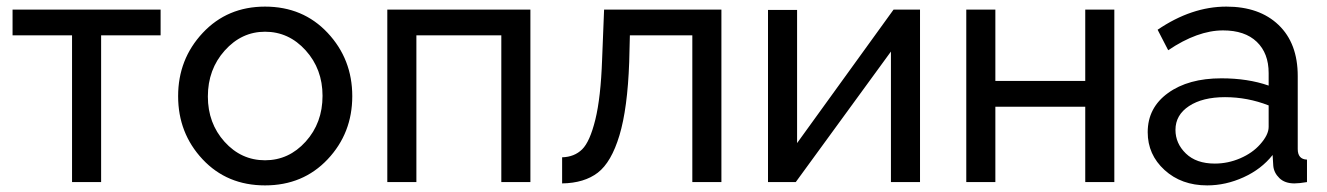

<svg xmlns="http://www.w3.org/2000/svg" viewBox="-20 -551 4017 581"><path d="M198 0V-444H18V-522H466V-444H286V0Z M782 -531Q897 -531 971.5 -451.5Q1046 -372 1046 -260Q1046 -148 971.5 -69Q897 10 782 10Q667 10 593 -69Q519 -148 519 -260Q519 -372 593.5 -451.5Q668 -531 782 -531ZM956 -261Q956 -342 905 -398.5Q854 -455 782 -455Q711 -455 660 -398Q609 -341 609 -259Q609 -178 659.5 -122Q710 -66 782 -66Q854 -66 905 -122.5Q956 -179 956 -261Z M1152 0V-522H1585V0H1497V-444H1240V0Z M1681 4V-75Q1718 -76 1741.5 -99Q1765 -122 1781.5 -189Q1798 -256 1802 -371L1808 -522H2163V0H2075V-444H1886L1884 -363Q1879 -223 1854.5 -141.5Q1830 -60 1789 -28.5Q1748 3 1681 4Z M2304 0V-521H2392V-118L2684 -522H2764V0H2676V-395L2388 0Z M2904 0V-522H2992V-306H3264V-522H3352V0H3264V-228H2992V0Z M3453 -151Q3453 -225 3514.5 -269.5Q3576 -314 3676 -314Q3756 -314 3819 -292V-330Q3819 -390 3783 -424.5Q3747 -459 3681 -459Q3604 -459 3515 -399L3483 -461Q3586 -531 3691 -531Q3791 -531 3849 -475.5Q3907 -420 3907 -321V-100Q3907 -69 3935 -68V0Q3911 4 3897 4Q3868 4 3851.5 -12Q3835 -28 3833 -49L3831 -82Q3797 -39 3743 -14.5Q3689 10 3633 10Q3555 10 3504 -36.5Q3453 -83 3453 -151ZM3793 -114Q3819 -143 3819 -167V-232Q3755 -257 3687 -257Q3619 -257 3578 -230Q3537 -203 3537 -158Q3537 -117 3568.5 -86.5Q3600 -56 3656 -56Q3696 -56 3733 -72Q3770 -88 3793 -114Z"/></svg>

Font: Raleway-v4020 Medium
Style: Regular
Weight: 500
Designer: Matt McInerney, Pablo Impallari, Rodrigo Fuenzalida
Foundry: Matt McInerney, Pablo Impallari, Rodrigo Fuenzalida
Version: Version 4.020;PS 004.020;hotconv 1.0.88;makeotf.lib2.5.64775